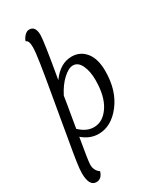

<svg xmlns="http://www.w3.org/2000/svg" viewBox="-245 -820 961 1153"><g transform="rotate(-30 235.5 -244.0)"><path d="M152 -294Q148 -266 142 -231.5Q136 -197 128.5 -152.5Q121 -108 117 -84Q164 -39 215 -39Q278 -39 321 -103.5Q364 -168 364 -281Q364 -341 344.5 -382.5Q325 -424 289 -424Q259 -424 220 -388Q181 -352 152 -294ZM170 -742Q213 -742 213 -679Q213 -637 170 -391Q229 -474 309 -474Q368 -474 405 -428.5Q442 -383 442 -298Q442 -164 375 -77Q308 10 220 10Q159 10 109 -34Q82 121 82 145Q82 186 114 208Q100 254 63 254Q13 254 13 163Q13 138 20.5 87Q28 36 43.5 -51Q59 -138 65 -177Q72 -219 93 -338Q114 -457 125.5 -533Q137 -609 137 -639Q137 -686 117 -691Q119 -705 135 -723.5Q151 -742 170 -742Z"/></g></svg>

Font: Overlock
Style: Italic
Weight: 400
Designer: Dario Muhafara
Foundry: Dario Manuel Muhafara
Version: Version 1.001